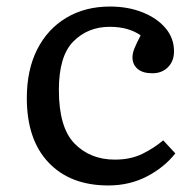

<svg xmlns="http://www.w3.org/2000/svg" viewBox="-20 -553 600 587"><path d="M311 14Q195 14 128.5 -56Q62 -126 62 -253Q62 -339 93.5 -401.5Q125 -464 182.5 -498.5Q240 -533 316 -533Q372 -533 416.5 -515Q461 -497 486.5 -466.5Q512 -436 512 -396Q512 -366 493.5 -347.5Q475 -329 446 -329Q416 -329 400.5 -342.5Q385 -356 385 -378Q385 -390 391 -405Q397 -420 410 -445Q393 -457 369.5 -464Q346 -471 315 -471Q249 -471 204.5 -426.5Q160 -382 160 -278Q160 -163 208 -114Q256 -65 331 -65Q380 -65 416 -83Q452 -101 479 -124L516 -84Q482 -41 429 -13.5Q376 14 311 14Z"/></svg>

Font: Literata 7pt
Style: Regular
Weight: 400
Designer: Latin by Veronika Burian and Jose Scaglione. Greek by Irene Vlachou. Cyrillic by Vera Evstafieva.
Foundry: TypeTogether
Version: Version 3.002